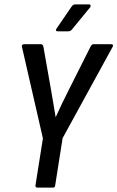

<svg xmlns="http://www.w3.org/2000/svg" viewBox="-20 -857 536 877"><path d="M152 0Q141 0 142 -10L176 -225L80 -644Q79 -655 90 -655H167Q175 -655 178 -645L213 -447Q218 -416 223.5 -385.5Q229 -355 234 -323H235Q249 -354 263.5 -384.5Q278 -415 294 -446L394 -645Q399 -655 407 -655H488Q494 -655 495.5 -652Q497 -649 495 -644L266 -226L232 -10Q231 0 222 0ZM243 -714Q238 -714 236 -717.5Q234 -721 238 -726L307 -827Q314 -837 324 -837H387Q392 -837 393.5 -833Q395 -829 392 -824L310 -724Q306 -719 302 -716.5Q298 -714 292 -714Z"/></svg>

Font: Sofia Sans Condensed SemiBold
Style: Italic
Weight: 600
Italic angle: -9°
Version: Version 4.100